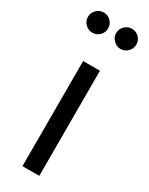

<svg xmlns="http://www.w3.org/2000/svg" viewBox="-191 -753 614 791"><g transform="rotate(30 116.0 -358.0)"><path d="M183 -620Q164 -620 149.5 -634.5Q135 -649 135 -668Q135 -688 149.5 -702Q164 -716 183 -716Q203 -716 217 -702Q231 -688 231 -668Q231 -649 217 -634.5Q203 -620 183 -620ZM49 -620Q30 -620 15.5 -634Q1 -648 1 -668Q1 -688 15.5 -702Q30 -716 49 -716Q69 -716 83 -702Q97 -688 97 -668Q97 -648 83 -634Q69 -620 49 -620ZM75 0V-500H155V0Z"/></g></svg>

Font: Figtree Light
Style: Regular
Weight: 400
Version: Version 2.002